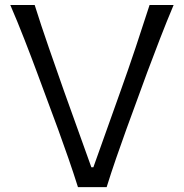

<svg xmlns="http://www.w3.org/2000/svg" viewBox="-20 -764 751 784"><path d="M298.3 0Q280.8 -55.7 258.8 -119.1Q236.8 -182.6 217.3 -235.8L130.9 -468.8Q108.9 -528.3 79.8 -602.8Q50.8 -677.2 22 -743.7H121.6Q147.5 -661.1 179.7 -568.4Q211.9 -475.6 240.7 -394L353 -81.1H361.3L473.6 -396Q503.4 -479 533.7 -569.6Q564 -660.2 590.8 -743.7H689Q661.1 -677.7 632.6 -604Q604 -530.3 581.5 -469.7L495.6 -234.9Q476.1 -181.2 454.6 -118.9Q433.1 -56.6 415.5 0Z"/></svg>

Font: Pinar-FD Regular
Style: FD-Regular
Weight: 400
Designer: Amin Abedi
Version: Version 3.000